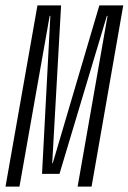

<svg xmlns="http://www.w3.org/2000/svg" viewBox="-50 -695 478 715"><path d="M-29.5 0H22.5L135 -636H137.5L106.5 -47.5H171.5L348 -636H350.5L239 0H291L409 -675H320L146.5 -87.5H144.5L177.5 -675H89.5Z"/></svg>

Font: Anybody ExtraCondensed Light
Style: Italic
Weight: 300
Width: 2
Italic angle: -10°
Version: Version 1.113;gftools[0.9.25]